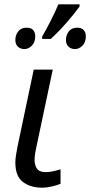

<svg xmlns="http://www.w3.org/2000/svg" viewBox="-20 -858 417 888"><path d="M174 10Q122 10 86.5 -16Q51 -42 51 -107Q51 -122 54 -140.5Q57 -159 61 -180L136 -536H224L148 -177Q145 -164 142.5 -148Q140 -132 140 -118Q140 -94 151 -78Q162 -62 191 -62Q208 -62 224 -65.5Q240 -69 260 -75V-8Q247 -2 222 4Q197 10 174 10ZM175 -678V-689Q192 -718 213.5 -760Q235 -802 250 -838H348V-828Q326 -797 289.5 -755Q253 -713 215 -678ZM93 -631Q75 -631 63 -642Q51 -653 51 -673Q51 -696 64.5 -713Q78 -730 103 -730Q124 -730 133.5 -719Q143 -708 143 -690Q143 -662 127 -646.5Q111 -631 93 -631ZM327 -631Q309 -631 297 -642Q285 -653 285 -673Q285 -696 298.5 -713Q312 -730 337 -730Q357 -730 367 -719Q377 -708 377 -690Q377 -662 361 -646.5Q345 -631 327 -631Z"/></svg>

Font: Noto IKEA Latin
Style: Italic
Weight: 400
Italic angle: -12°
Designer: Monotype Design Team
Foundry: Monotype Imaging Inc.
Version: Version 1.0